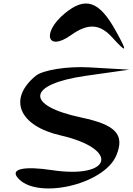

<svg xmlns="http://www.w3.org/2000/svg" viewBox="-20 -1038 751 1086"><path d="M182 -609C23 -478 87 -326 323 -272C659 -195 614 -24 272 -76C118 -99 40 -83 78 -35C180 95 568 9 638 -159C687 -277 635 -332 441 -373C120 -441 132 -561 464 -609L711 -644L484 -657C361 -664 222 -642 182 -609ZM346 -962C215 -853 246 -743 381 -839C478 -908 545 -904 616 -825C699 -734 703 -741 634 -865C541 -1033 463 -1059 346 -962Z"/></svg>

Font: Venom Sans
Style: Obl
Weight: 400
Version: Version 1.001